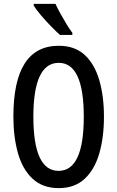

<svg xmlns="http://www.w3.org/2000/svg" viewBox="-20 -960 604 990"><path d="M516 -358Q516 -252 492 -169Q468 -86 416.5 -38Q365 10 283 10Q200 10 148 -38.5Q96 -87 72.5 -170.5Q49 -254 49 -359Q49 -724 283 -724Q366 -724 417 -676.5Q468 -629 492 -546.5Q516 -464 516 -358ZM152 -358Q152 -79 282 -79Q412 -79 412 -358Q412 -636 283 -636Q152 -636 152 -358ZM266 -940Q276 -918 291.5 -890Q307 -862 323 -835.5Q339 -809 353 -791V-780H289Q270 -797 243 -824.5Q216 -852 191.5 -881Q167 -910 154 -931V-940Z"/></svg>

Font: Noto Sans Kannada ExtraCondensed Medium
Style: Regular
Weight: 500
Width: 2
Designer: Jelle Bosma - Monotype Design Team
Foundry: Monotype Imaging Inc.
Version: Version 2.005; ttfautohint (v1.8.4.7-5d5b)